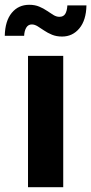

<svg xmlns="http://www.w3.org/2000/svg" viewBox="-54 -778 380 798"><path d="M62.4 0V-545.9H208.8V0ZM204 -626.1Q180.7 -626.1 162.3 -633.6Q143.9 -641.2 129.3 -651.2Q114.7 -661.3 102.3 -668.8Q89.9 -676.4 78.2 -676.4Q63.2 -676.4 55.2 -663.2Q47.3 -650.1 46.3 -629.1H-34.2Q-32.8 -691 -5.2 -724.5Q22.4 -758.1 67.6 -758.1Q91.1 -758.1 109 -750.5Q127 -743 141.3 -733.1Q155.6 -723.2 168 -715.7Q180.4 -708.1 192.9 -708.1Q209.6 -708.1 217.1 -720.2Q224.6 -732.2 226 -755.6H305.3Q304.1 -693.9 275.8 -660Q247.5 -626.1 204 -626.1Z"/></svg>

Font: Atlassian Sans
Style: Regular
Weight: 400
Designer: Rasmus Andersson
Foundry: Modifications by Atlassian Pty Ltd, manufactured by rsms
Version: Version 4.001;git-9221beed3